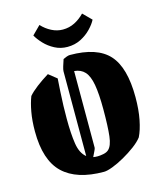

<svg xmlns="http://www.w3.org/2000/svg" viewBox="-122 -906 840 1005"><g transform="rotate(-15 298.5 -403.0)"><path d="M208 -523Q206 -492 203.5 -453.5Q201 -415 200 -377Q199 -339 199 -307Q199 -226 207.5 -171Q216 -116 247 -92V-551Q247 -559 252 -576Q257 -593 264 -613Q272 -617 282.5 -621Q293 -625 301 -625Q448 -625 512 -554.5Q576 -484 576 -323Q576 -255 565.5 -202Q555 -149 538 -115Q522 -94 492.5 -72Q463 -50 428.5 -30.5Q394 -11 363.5 0.5Q333 12 316 12Q169 12 95 -58.5Q21 -129 21 -286Q21 -344 29.5 -390.5Q38 -437 51 -470Q67 -489 97.5 -512.5Q128 -536 164 -558ZM301 -123Q301 -118 295 -106Q289 -94 281 -77Q292 -75 305 -75Q318 -75 336 -78.5Q354 -82 364 -91Q385 -109 391 -160.5Q397 -212 397 -304Q397 -389 388 -439Q379 -489 358 -512Q337 -535 301 -538ZM301 -669Q264 -669 232.5 -685.5Q201 -702 178 -726.5Q155 -751 143 -773L188 -818Q211 -793 240.5 -778Q270 -763 301 -763Q336 -763 365.5 -778Q395 -793 419 -818L464 -773Q453 -751 429.5 -726.5Q406 -702 373.5 -685.5Q341 -669 301 -669Z"/></g></svg>

Font: Grenze Gotisch Black
Style: Regular
Weight: 900
Designer: Renata Polastri
Foundry: Omnibus-Type
Version: Version 1.001